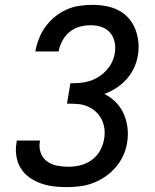

<svg xmlns="http://www.w3.org/2000/svg" viewBox="-20 -763 640 791"><path d="M254 8Q226 8 199 4.5Q172 1 147 -8Q122 -17 100.5 -32.5Q79 -48 65.5 -70Q52 -92 47.5 -119.5Q43 -147 48 -175L49 -184H145L144 -179Q140 -155 148 -133Q156 -111 174 -98Q192 -85 215 -80.5Q238 -76 261 -76Q286 -76 311 -82Q336 -88 358 -104Q380 -120 392.5 -143Q405 -166 409 -191Q413 -213 410 -234Q407 -255 398 -272.5Q389 -290 374 -303.5Q359 -317 340 -325Q321 -333 299.5 -334.5Q278 -336 256 -336L270 -420Q289 -420 309 -421.5Q329 -423 348.5 -429Q368 -435 385.5 -446Q403 -457 417.5 -472.5Q432 -488 441 -506.5Q450 -525 453 -544Q457 -568 452 -590.5Q447 -613 433 -629Q419 -645 398 -652Q377 -659 353 -659Q331 -659 308.5 -653Q286 -647 267.5 -632Q249 -617 237.5 -596Q226 -575 222 -553V-551H126V-554Q131 -580 141.5 -606Q152 -632 168.5 -654.5Q185 -677 207.5 -695Q230 -713 255 -724Q280 -735 307 -739Q334 -743 360 -743Q389 -743 416.5 -738Q444 -733 467.5 -721Q491 -709 509 -689Q527 -669 537 -644Q547 -619 550 -591Q553 -563 548 -535Q544 -509 532.5 -484Q521 -459 502 -437.5Q483 -416 459 -400.5Q435 -385 410 -376Q436 -363 456.5 -342.5Q477 -322 489 -295.5Q501 -269 505 -239Q509 -209 504 -177Q500 -150 488.5 -124Q477 -98 458 -75.5Q439 -53 414.5 -36Q390 -19 363.5 -9Q337 1 309 4.5Q281 8 254 8Z"/></svg>

Font: Iosevka Medium Extended
Style: Italic
Weight: 500
Width: 7
Italic angle: -9°
Monospace: yes
Designer: Belleve Invis
Foundry: Belleve Invis
Version: Version 32.5.0; ttfautohint (v1.8.4)